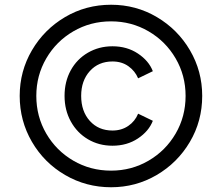

<svg xmlns="http://www.w3.org/2000/svg" viewBox="-20 -777 935 809"><path d="M63 -373Q63 -477 114.5 -565Q166 -653 254 -705Q342 -757 448 -757Q553 -757 641 -705Q729 -653 780.5 -565Q832 -477 832 -373Q832 -267 780 -179Q728 -91 640 -39.5Q552 12 448 12Q343 12 254.5 -39.5Q166 -91 114.5 -179.5Q63 -268 63 -373ZM448 -58Q534 -58 606 -100Q678 -142 720 -214Q762 -286 762 -373Q762 -459 720 -531Q678 -603 606 -645Q534 -687 448 -687Q361 -687 289 -645Q217 -603 175 -531Q133 -459 133 -373Q133 -286 175 -214Q217 -142 289 -100Q361 -58 448 -58ZM454 -582Q515 -582 561 -551.5Q607 -521 624 -477L562 -447Q549 -478 521 -498Q493 -518 454 -518Q395 -518 358.5 -477.5Q322 -437 322 -373Q322 -308 358.5 -267.5Q395 -227 454 -227Q492 -227 520.5 -246.5Q549 -266 562 -298L624 -268Q607 -224 561 -193.5Q515 -163 454 -163Q397 -163 351 -190Q305 -217 278.5 -265Q252 -313 252 -373Q252 -433 278 -480.5Q304 -528 350.5 -555Q397 -582 454 -582Z"/></svg>

Font: Evergrow Sans 
Style: Regular
Weight: 400
Foundry: 10Web
Version: Version 1.000